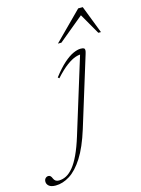

<svg xmlns="http://www.w3.org/2000/svg" viewBox="-334 -767 803 1097"><g transform="rotate(-15 68.0 -218.0)"><path d="M87.5 -16.5Q56.5 83 18.8 142.2Q-19 201.5 -60.8 227.8Q-102.5 254 -144.5 254Q-171.5 254 -184 243.2Q-196.5 232.5 -196.5 218Q-196.5 205 -189.2 197.8Q-182 190.5 -171.5 190.5Q-164 190.5 -159 195.8Q-154 201 -150 211.5Q-146 221 -138.5 226Q-131 231 -119.5 231Q-97 231 -75.8 220Q-54.5 209 -34 184.2Q-13.5 159.5 6.2 117.5Q26 75.5 45 14L187.5 -447.5L194 -432.5Q178.5 -434.5 156 -427.2Q133.5 -420 103.2 -398Q73 -376 33.5 -332.5L26 -339.5Q63 -387.5 94 -414.8Q125 -442 150.2 -453.2Q175.5 -464.5 194 -464.5Q207.5 -464.5 213.2 -461.2Q219 -458 219 -450Q219 -442 214.5 -428ZM77 -526 241 -690.5H268L331.5 -526H316L238.5 -661H261L97.5 -526Z"/></g></svg>

Font: Newsreader 36pt ExtraLight
Style: Italic
Weight: 250
Italic angle: -17°
Designer: Hugues Gentile
Foundry: Production Type
Version: Version 1.003